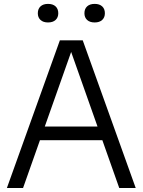

<svg xmlns="http://www.w3.org/2000/svg" viewBox="-20 -942 714 962"><path d="M14.5 0 280 -740H394.5L660 0H577.5L329.5 -701.5H343.5L95.5 0ZM153.5 -239.5 172.5 -308H501.5L520.5 -239.5ZM454.5 -829.5Q430 -829.5 416.5 -842Q403 -854.5 403 -875.5Q403 -897.5 416.5 -910Q430 -922.5 454.5 -922.5Q478.5 -922.5 492 -910Q505.5 -897.5 505.5 -875.5Q505.5 -854.5 492 -842Q478.5 -829.5 454.5 -829.5ZM220.5 -829.5Q196.5 -829.5 183 -842Q169.5 -854.5 169.5 -875.5Q169.5 -897.5 183 -910Q196.5 -922.5 220.5 -922.5Q245 -922.5 258.5 -910Q272 -897.5 272 -875.5Q272 -854.5 258.5 -842Q245 -829.5 220.5 -829.5Z"/></svg>

Font: Encode Sans SC Condensed Thin
Style: Regular
Weight: 400
Version: Version 3.002